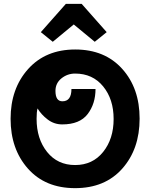

<svg xmlns="http://www.w3.org/2000/svg" viewBox="-20 -967 780 997"><path d="M125 -91.5Q35 -193 35 -350Q35 -507 126 -608.5Q217 -710 370.5 -710Q524 -710 614.5 -609.5Q705 -509 705 -351Q705 -193 615 -91.5Q525 10 370 10Q215 10 125 -91.5ZM303 -321Q261 -321 227.5 -346.5Q194 -372 175 -404Q170 -386 170 -350Q170 -246 224.5 -178Q279 -110 370 -110Q461 -110 515.5 -178Q570 -246 570 -349Q570 -452 515.5 -518.5Q461 -585 370 -585Q330 -585 299 -560Q268 -535 268 -495Q268 -441 304 -441Q351 -441 351 -505H476Q476 -428 435 -374.5Q394 -321 303 -321ZM192 -800 322 -947H404L534 -800L472 -750L363 -840L254 -750Z"/></svg>

Font: Cherry Swash
Style: Bold
Weight: 700
Designer: Kasatkina Nataliya
Foundry: Nataliya Kasatkina
Version: Version 1.001